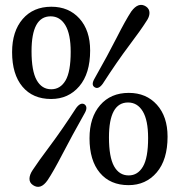

<svg xmlns="http://www.w3.org/2000/svg" viewBox="-20 -733 714 770"><path d="M186 -706Q256 -706 298.8 -658.5Q341.5 -611 341.5 -530.5Q341.5 -438 298 -387Q254.5 -336 185 -336Q111.5 -336 70 -385.5Q28.5 -435 28.5 -524Q28.5 -607.5 71 -656.8Q113.5 -706 186 -706ZM263.5 -525Q263.5 -596.5 242 -632Q220.5 -667.5 183 -667.5Q106.5 -667.5 106.5 -527.5Q106.5 -448.5 127 -411.8Q147.5 -375 185.5 -375Q222 -375 242.8 -410.2Q263.5 -445.5 263.5 -525ZM392 -397Q374.5 -373 359 -383.5Q344.5 -393 359.5 -418.5Q413 -513 448.5 -583Q484 -653 506.5 -687Q535.5 -726.5 565.5 -707Q579.5 -697.5 579.5 -681.2Q579.5 -665 566.5 -647Q545.5 -613.5 498 -550.5Q450.5 -487.5 392 -397ZM285.5 -300Q303.5 -324 319 -314.5Q334 -303.5 319 -278Q267.5 -186.5 230.5 -115.2Q193.5 -44 171 -10.5Q143 30 112.5 9.5Q98 0 98.2 -16.2Q98.5 -32.5 111 -51Q132.5 -84 180.8 -148.5Q229 -213 285.5 -300ZM496.5 -360.5Q566.5 -360.5 609.2 -313Q652 -265.5 652 -185Q652 -92.5 608.5 -41.5Q565 9.5 495.5 9.5Q422 9.5 380.5 -40Q339 -89.5 339 -178.5Q339 -262 381.5 -311.2Q424 -360.5 496.5 -360.5ZM574 -179.5Q574 -251 552.5 -286.5Q531 -322 493.5 -322Q417 -322 417 -182Q417 -103 437.5 -66.2Q458 -29.5 496 -29.5Q532.5 -29.5 553.2 -64.8Q574 -100 574 -179.5Z"/></svg>

Font: Fraunces 144pt S100
Style: Regular
Weight: 400
Version: Version 1.000; ttfautohint (v1.8.3)